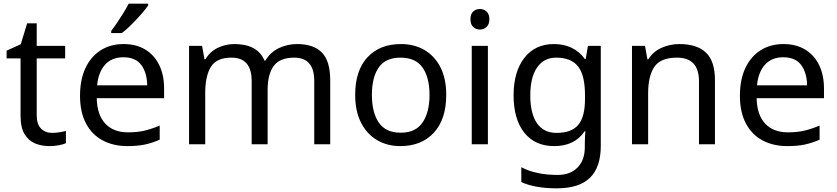

<svg xmlns="http://www.w3.org/2000/svg" viewBox="-20 -786 4560 1046"><path d="M264 -62Q284 -62 305 -65.5Q326 -69 339 -73V-6Q325 1 299 5.5Q273 10 249 10Q207 10 171.5 -4.5Q136 -19 114 -55Q92 -91 92 -156V-468H16V-510L93 -545L128 -659H180V-536H335V-468H180V-158Q180 -109 203.5 -85.5Q227 -62 264 -62Z M653 -546Q722 -546 771.5 -516Q821 -486 847.5 -431.5Q874 -377 874 -304V-251H507Q509 -160 553.5 -112.5Q598 -65 678 -65Q729 -65 768.5 -74.5Q808 -84 850 -102V-25Q809 -7 769 1.5Q729 10 674 10Q598 10 539.5 -21Q481 -52 448.5 -113.5Q416 -175 416 -264Q416 -352 445.5 -415Q475 -478 528.5 -512Q582 -546 653 -546ZM652 -474Q589 -474 552.5 -433.5Q516 -393 509 -321H782Q781 -389 750 -431.5Q719 -474 652 -474ZM787 -766V-756Q775 -738 750 -709.5Q725 -681 696.5 -652.5Q668 -624 644 -606H586V-618Q601 -637 618.5 -663Q636 -689 653 -716.5Q670 -744 681 -766Z M1598 -546Q1689 -546 1734 -499.5Q1779 -453 1779 -349V0H1692V-345Q1692 -472 1583 -472Q1505 -472 1471.5 -427Q1438 -382 1438 -296V0H1351V-345Q1351 -472 1241 -472Q1160 -472 1129 -422Q1098 -372 1098 -278V0H1010V-536H1081L1094 -463H1099Q1124 -505 1166.5 -525.5Q1209 -546 1257 -546Q1383 -546 1421 -456H1426Q1453 -502 1499.5 -524Q1546 -546 1598 -546Z M2411 -269Q2411 -136 2343.5 -63Q2276 10 2161 10Q2090 10 2034.5 -22.5Q1979 -55 1947 -117.5Q1915 -180 1915 -269Q1915 -402 1982 -474Q2049 -546 2164 -546Q2237 -546 2292.5 -513.5Q2348 -481 2379.5 -419.5Q2411 -358 2411 -269ZM2006 -269Q2006 -174 2043.5 -118.5Q2081 -63 2163 -63Q2244 -63 2282 -118.5Q2320 -174 2320 -269Q2320 -364 2282 -418Q2244 -472 2162 -472Q2080 -472 2043 -418Q2006 -364 2006 -269Z M2595 -737Q2615 -737 2630.5 -723.5Q2646 -710 2646 -681Q2646 -653 2630.5 -639Q2615 -625 2595 -625Q2573 -625 2558 -639Q2543 -653 2543 -681Q2543 -710 2558 -723.5Q2573 -737 2595 -737ZM2638 -536V0H2550V-536Z M2998 -546Q3051 -546 3093.5 -526Q3136 -506 3166 -465H3171L3183 -536H3253V9Q3253 124 3194.5 182Q3136 240 3013 240Q2895 240 2820 206V125Q2899 167 3018 167Q3087 167 3126.5 126.5Q3166 86 3166 16V-5Q3166 -17 3167 -39.5Q3168 -62 3169 -71H3165Q3111 10 2999 10Q2895 10 2836.5 -63Q2778 -136 2778 -267Q2778 -395 2836.5 -470.5Q2895 -546 2998 -546ZM3010 -472Q2943 -472 2906 -418.5Q2869 -365 2869 -266Q2869 -167 2905.5 -114.5Q2942 -62 3012 -62Q3093 -62 3130 -105.5Q3167 -149 3167 -246V-267Q3167 -377 3129 -424.5Q3091 -472 3010 -472Z M3681 -546Q3777 -546 3826 -499.5Q3875 -453 3875 -349V0H3788V-343Q3788 -472 3668 -472Q3579 -472 3545 -422Q3511 -372 3511 -278V0H3423V-536H3494L3507 -463H3512Q3538 -505 3584 -525.5Q3630 -546 3681 -546Z M4248 -546Q4317 -546 4366.5 -516Q4416 -486 4442.5 -431.5Q4469 -377 4469 -304V-251H4102Q4104 -160 4148.5 -112.5Q4193 -65 4273 -65Q4324 -65 4363.5 -74.5Q4403 -84 4445 -102V-25Q4404 -7 4364 1.5Q4324 10 4269 10Q4193 10 4134.5 -21Q4076 -52 4043.5 -113.5Q4011 -175 4011 -264Q4011 -352 4040.5 -415Q4070 -478 4123.5 -512Q4177 -546 4248 -546ZM4247 -474Q4184 -474 4147.5 -433.5Q4111 -393 4104 -321H4377Q4376 -389 4345 -431.5Q4314 -474 4247 -474Z"/></svg>

Font: Noto Sans IKEA
Style: Regular
Weight: 400
Designer: Monotype Design Team
Foundry: Monotype Imaging Inc.
Version: Version 2.001